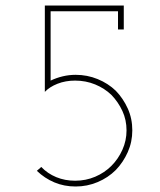

<svg xmlns="http://www.w3.org/2000/svg" viewBox="-20 -670 583 698"><path d="M401 -52Q428 -80 444.5 -117Q461 -154 461 -196Q461 -239 444.5 -275.5Q428 -312 401 -340Q373 -367 335 -382.5Q297 -398 255 -398Q231 -398 208 -392.5Q185 -387 164 -377V-629H409V-563H430V-650H143V-336Q160 -354 189 -365.5Q218 -377 253 -377Q292 -377 326 -363Q360 -349 385 -325Q410 -299 425 -266.5Q440 -234 440 -196Q440 -159 425 -125.5Q410 -92 385 -67Q360 -42 326 -27.5Q292 -13 253 -13Q216 -13 184.5 -26Q153 -39 130 -63L114 -49Q142 -22 177.5 -7Q213 8 255 8Q297 8 335 -8Q373 -24 401 -52Z"/></svg>

Font: Josefin Slab Thin ExtraLight
Style: Regular
Weight: 250
Version: Version 2.000